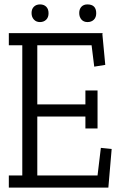

<svg xmlns="http://www.w3.org/2000/svg" viewBox="-20 -850 546 870"><path d="M20 -645V-700H445L444 -694L457 -556L407 -548L395 -645H149V-377H367V-440H422V-268H367V-322H149V-55H422L437 -180L486 -175L471 0H20V-55H81V-645ZM161 -750Q144 -750 133.5 -761.5Q123 -773 123 -791Q123 -809 133.5 -819.5Q144 -830 161.5 -830Q179 -830 189.5 -819.5Q200 -809 200 -790Q200 -771 189 -760.5Q178 -750 161 -750ZM376 -830Q416 -830 416 -790Q416 -771 405 -760.5Q394 -750 376.5 -750Q359 -750 349 -761.5Q339 -773 339 -791Q339 -809 349 -819.5Q359 -830 376 -830Z"/></svg>

Font: Antic Slab
Style: Regular
Weight: 400
Designer: Santiago Orozco
Foundry: Santiago Orozco
Version: Version 001.001